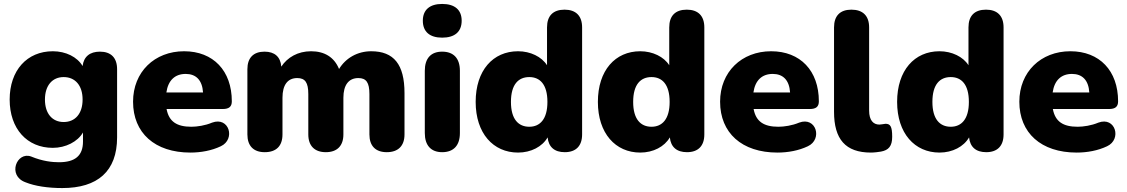

<svg xmlns="http://www.w3.org/2000/svg" viewBox="-20 -763 5717 974"><path d="M296 191C475 191 574 106 574 -66V-412C574 -470 543 -501 487 -501C436 -501 405 -476 399 -428C372 -474 314 -503 248 -503C117 -503 29 -406 29 -258C29 -110 117 -13 248 -13C313 -13 374 -44 401 -91V-45C401 27 361 60 279 60C245 60 196 55 138 31C65 4 15 128 110 162C157 181 223 191 296 191ZM303 -144C246 -144 208 -186 208 -258C208 -330 246 -372 303 -372C361 -372 399 -330 399 -258C399 -186 361 -144 303 -144Z M946 11C999 11 1054 1 1100 -21C1176 -56 1143 -173 1056 -141C1021 -126 979 -120 951 -120C877 -120 837 -146 825 -210H1110C1142 -210 1156 -222 1156 -249C1156 -404 1062 -503 914 -503C764 -503 655 -398 655 -247C655 -89 765 11 946 11ZM922 -388C974 -388 1006 -357 1010 -294H824C833 -356 868 -388 922 -388Z M1323 9C1382 9 1413 -23 1413 -81V-267C1413 -332 1439 -367 1488 -367C1528 -367 1544 -344 1544 -286V-81C1544 -23 1576 9 1633 9C1690 9 1722 -23 1722 -81V-267C1722 -332 1749 -367 1798 -367C1838 -367 1854 -344 1854 -286V-81C1854 -23 1885 9 1942 9C2000 9 2032 -23 2032 -81V-291C2032 -436 1978 -503 1863 -503C1794 -503 1734 -469 1700 -413C1675 -474 1625 -503 1558 -503C1491 -503 1438 -472 1407 -425C1403 -475 1373 -501 1322 -501C1266 -501 1235 -470 1235 -412V-81C1235 -23 1266 9 1323 9Z M2223 -572C2287 -572 2322 -602 2322 -658C2322 -713 2287 -743 2223 -743C2160 -743 2125 -713 2125 -658C2125 -602 2160 -572 2223 -572ZM2223 9C2282 9 2313 -26 2313 -88V-404C2313 -467 2281 -501 2223 -501C2166 -501 2135 -467 2135 -404V-88C2135 -26 2166 9 2223 9Z M2608 11C2674 11 2731 -19 2758 -66C2763 -17 2793 9 2845 9C2902 9 2933 -23 2933 -81V-624C2933 -683 2901 -714 2844 -714C2786 -714 2755 -683 2755 -624V-432C2728 -475 2671 -503 2608 -503C2481 -503 2393 -406 2393 -246C2393 -87 2482 11 2608 11ZM2665 -120C2610 -120 2572 -158 2572 -246C2572 -335 2610 -372 2665 -372C2719 -372 2757 -335 2757 -246C2757 -158 2719 -120 2665 -120Z M3228 11C3294 11 3351 -19 3378 -66C3383 -17 3413 9 3465 9C3522 9 3553 -23 3553 -81V-624C3553 -683 3521 -714 3464 -714C3406 -714 3375 -683 3375 -624V-432C3348 -475 3291 -503 3228 -503C3101 -503 3013 -406 3013 -246C3013 -87 3102 11 3228 11ZM3285 -120C3230 -120 3192 -158 3192 -246C3192 -335 3230 -372 3285 -372C3339 -372 3377 -335 3377 -246C3377 -158 3339 -120 3285 -120Z M3924 11C3977 11 4032 1 4078 -21C4154 -56 4121 -173 4034 -141C3999 -126 3957 -120 3929 -120C3855 -120 3815 -146 3803 -210H4088C4120 -210 4134 -222 4134 -249C4134 -404 4040 -503 3892 -503C3742 -503 3633 -398 3633 -247C3633 -89 3743 11 3924 11ZM3900 -388C3952 -388 3984 -357 3988 -294H3802C3811 -356 3846 -388 3900 -388Z M4398 11C4415 11 4438 8 4449 6C4488 -1 4506 -22 4506 -69C4506 -123 4496 -135 4472 -135C4461 -134 4450 -131 4441 -131C4410 -131 4389 -153 4389 -202V-624C4389 -683 4357 -714 4299 -714C4242 -714 4211 -683 4211 -624V-196C4211 -57 4269 11 4398 11Z M4746 11C4812 11 4869 -19 4896 -66C4901 -17 4931 9 4983 9C5040 9 5071 -23 5071 -81V-624C5071 -683 5039 -714 4982 -714C4924 -714 4893 -683 4893 -624V-432C4866 -475 4809 -503 4746 -503C4619 -503 4531 -406 4531 -246C4531 -87 4620 11 4746 11ZM4803 -120C4748 -120 4710 -158 4710 -246C4710 -335 4748 -372 4803 -372C4857 -372 4895 -335 4895 -246C4895 -158 4857 -120 4803 -120Z M5442 11C5495 11 5550 1 5596 -21C5672 -56 5639 -173 5552 -141C5517 -126 5475 -120 5447 -120C5373 -120 5333 -146 5321 -210H5606C5638 -210 5652 -222 5652 -249C5652 -404 5558 -503 5410 -503C5260 -503 5151 -398 5151 -247C5151 -89 5261 11 5442 11ZM5418 -388C5470 -388 5502 -357 5506 -294H5320C5329 -356 5364 -388 5418 -388Z"/></svg>

Font: Nunito Black
Style: Regular
Weight: 900
Designer: Vernon Adams
Foundry: Vernon Adams
Version: Version 3.602